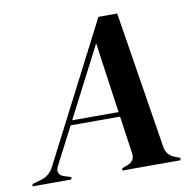

<svg xmlns="http://www.w3.org/2000/svg" viewBox="-97 -737 832 815"><g transform="rotate(-10 318.5 -330.0)"><path d="M-22 0 -19 -10 17 -20Q57 -31 75 -69L379 -660H460L554 -70Q558 -35 592 -20L618 -10L616 0H365L368 -10L390 -18Q425 -31 419 -66L396 -227H183L99 -65Q91 -49 96 -37Q101 -25 117 -20L148 -10L146 0ZM350 -551 193 -247H393Z"/></g></svg>

Font: DM Serif Display
Style: Italic
Weight: 400
Italic angle: -12°
Designer: Colophon Foundry, Frank Grießhammer
Foundry: Colophon Foundry
Version: Version 5.100; ttfautohint (v1.8.2)